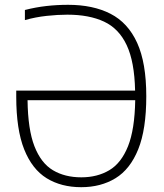

<svg xmlns="http://www.w3.org/2000/svg" viewBox="-20 -769 681 798"><path d="M317.5 9Q234.5 9 174 -28.2Q113.5 -65.5 80.5 -148.2Q47.5 -231 47.5 -367V-392.5H541.5Q539 -512.5 506.5 -581.5Q474 -650.5 412.2 -679.2Q350.5 -708 260 -708Q220 -708 173.8 -703Q127.5 -698 83.5 -685.5V-727.5Q128.5 -739 172.8 -744Q217 -749 263 -749Q366.5 -749 439.2 -711.8Q512 -674.5 550 -591Q588 -507.5 588 -369Q588 -231.5 554.5 -148.5Q521 -65.5 460 -28.2Q399 9 317.5 9ZM318 -32Q384.5 -32 434.2 -61.5Q484 -91 512 -161Q540 -231 542 -352.5H94.5Q96 -231 123.2 -161Q150.5 -91 200 -61.5Q249.5 -32 318 -32Z"/></svg>

Font: Encode Sans SemiCondensed SemiCondensed ExtraLight
Style: Regular
Weight: 200
Width: 4
Designer: Multiple Designers
Foundry: Impallari Type
Version: Version 3.000; ttfautohint (v1.8.3) -l 8 -r 50 -G 200 -x 14 